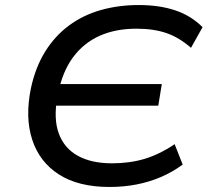

<svg xmlns="http://www.w3.org/2000/svg" viewBox="-20 -734 836 763"><path d="M415 9Q292 9 214.5 -40.5Q137 -90 108 -179Q79 -268 103 -384Q121 -467 159.5 -529Q198 -591 254 -632.5Q310 -674 380.5 -694Q451 -714 531 -714Q613 -714 676 -693Q739 -672 785 -626L739 -544Q692 -585 641.5 -602.5Q591 -620 522 -620Q439 -620 375.5 -591.5Q312 -563 270 -506Q228 -449 211 -363L187 -400H623L609 -314H169L208 -350Q192 -261 214 -202.5Q236 -144 290 -114.5Q344 -85 425 -85Q495 -85 554 -102.5Q613 -120 674 -161L706 -80Q665 -50 619.5 -30.5Q574 -11 523 -1Q472 9 415 9Z"/></svg>

Font: Nunito Sans 7pt SemiExpanded Medium
Style: Italic
Weight: 500
Width: 6
Italic angle: -9°
Designer: Vernon Adams
Foundry: Vernon Adams
Version: Version 3.101;gftools[0.9.27]